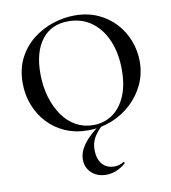

<svg xmlns="http://www.w3.org/2000/svg" viewBox="-96 -719 959 1077"><g transform="rotate(-10 383.0 -180.5)"><path d="M366 12Q294 12 235.5 -13.5Q177 -39 135.5 -84Q94 -129 71.5 -187.5Q49 -246 49 -312Q49 -393 80.5 -454Q112 -515 164 -555.5Q216 -596 278 -616Q340 -636 401 -636Q475 -636 533.5 -609.5Q592 -583 633 -538Q674 -493 695.5 -436Q717 -379 717 -319Q717 -249 689 -189Q661 -129 612.5 -84Q564 -39 500.5 -13.5Q437 12 366 12ZM400 -12Q460 -12 507.5 -44Q555 -76 582.5 -138.5Q610 -201 610 -290Q610 -383 580 -455Q550 -527 494 -568.5Q438 -610 360 -610Q263 -610 209.5 -540.5Q156 -471 156 -348Q156 -276 174 -214.5Q192 -153 224.5 -107Q257 -61 301.5 -36.5Q346 -12 400 -12ZM433 -6 446 -1Q412 31 396.5 60Q381 89 381 126Q381 176 405.5 206.5Q430 237 476 237Q491 237 505 232.5Q519 228 527 222Q530 220 533.5 224Q537 228 534 230Q506 254 478 264.5Q450 275 423 275Q371 275 339 244.5Q307 214 307 169Q307 126 338 83Q369 40 433 -6Z"/></g></svg>

Font: Cormorant SemiBold
Style: Regular
Weight: 600
Designer: Christian Thalmann (Catharsis Fonts)
Foundry: Catharsis Fonts
Version: Version 4.000